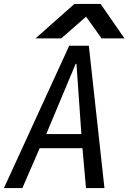

<svg xmlns="http://www.w3.org/2000/svg" viewBox="-24 -958 654 978"><path d="M328.5 -725H428.5L508 0H414L396 -203H178L90 0H-4ZM390.5 -275 365.5 -633H361.5L211.5 -275ZM355 -938H488.5L610 -762.5H493.5L414.5 -873L288 -762.5H157Z"/></svg>

Font: JuliaMono Italic
Style: Regular
Weight: 400
Italic angle: -9°
Monospace: yes
Designer: cormullion
Foundry: corm
Version: Version 0.049; ttfautohint (v1.8.4)